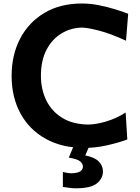

<svg xmlns="http://www.w3.org/2000/svg" viewBox="-20 -819 791 1081"><path d="M455.6 13.7Q329.1 13.7 237.1 -37.6Q145 -88.9 95.2 -180.4Q45.4 -272 45.4 -391.6Q45.4 -509.8 93.5 -601.8Q141.6 -693.8 230.5 -746.6Q319.3 -799.3 441.4 -799.3Q488.3 -799.3 536.1 -789.8Q584 -780.3 626.7 -767.1Q669.4 -753.9 701.7 -741.7L689.5 -589.8Q602.5 -629.9 537.4 -646.7Q472.2 -663.6 439.5 -663.6Q377.4 -662.1 325.2 -630.1Q272.9 -598.1 241.7 -538.3Q210.4 -478.5 210.4 -392.1Q210.4 -317.4 239.7 -255.9Q269 -194.3 327.9 -157Q386.7 -119.6 474.1 -117.7Q520 -117.7 578.4 -135.3Q636.7 -152.8 687.5 -185.5L696.8 -33.7Q647.9 -15.6 583.5 -1Q519 13.7 455.6 13.7ZM407.2 241.2Q389.6 241.2 368.2 238.3Q346.7 235.4 334 233.4V149.4Q342.3 151.9 357.7 154.3Q373 156.7 385.3 156.7Q418.5 154.8 432.6 145.3Q446.8 135.7 446.8 118.2Q446.8 102.5 430.9 89.4Q415 76.2 367.2 68.4L407.2 -27.3H484.4V0L460 56.2Q512.7 66.4 536.1 90.3Q559.6 114.3 559.6 146Q559.6 185.5 525.6 213.4Q491.7 241.2 407.2 241.2Z"/></svg>

Font: Pinar-FD SemiBold
Style: Regular
Weight: 600
Designer: Amin Abedi
Version: Version 2.000